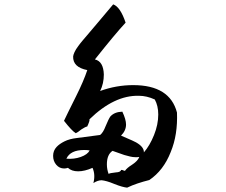

<svg xmlns="http://www.w3.org/2000/svg" viewBox="-20 -811 1040 882"><path d="M564 51Q554 50 539.5 46Q525 42 505 34Q486 26 471.5 22Q457 18 447 17Q429 17 409 30Q419 -9 405 -40Q369 -24 339 -24Q309 -24 292 -40Q283 -37 275 -37Q253 -37 238.5 -54Q224 -71 224 -95Q224 -119 240 -136Q253 -150 276 -161.5Q299 -173 333 -177L440 -191Q454 -202 465 -231Q479 -265 487 -276Q506 -297 542 -298Q559 -262 559 -239Q559 -211 536 -188Q569 -174 586.5 -166Q604 -158 605 -157Q642 -136 641 -111Q668 -142 687.5 -190.5Q707 -239 707 -285Q707 -325 691 -354Q654 -371 618 -371Q505 -374 391 -263Q392 -257 389 -250Q386 -243 384 -237Q381 -232 381 -230Q375 -229 368 -225Q361 -221 353 -216Q336 -202 328 -199Q310 -210 274 -256Q279 -267 293 -295.5Q307 -324 330 -370Q364 -438 381 -489Q314 -502 316 -552Q317 -560 322.5 -572Q328 -584 340 -600Q350 -614 360.5 -626Q371 -638 381 -650Q401 -674 431 -709Q461 -744 500 -791Q533 -779 557 -707Q532 -680 497 -638Q462 -596 416 -538Q455 -529 457 -469Q457 -427 440 -393Q514 -420 592 -420Q760 -420 793 -294Q795 -244 788 -198.5Q781 -153 764 -112Q731 -28 666 16Q638 23 612.5 31.5Q587 40 564 51ZM479 -12Q483 -16 512 -19Q534 -20 536 -30Q539 -31 542 -30Q545 -29 547 -28Q552 -26 554 -26Q562 -39 589 -56Q613 -72 620 -90Q615 -89 610.5 -89Q606 -89 601 -89Q590 -89 577.5 -92Q565 -95 551 -99L497 -118Q471 -101 471 -56Q471 -33 479 -12ZM285 -82Q320 -79 351 -90Q382 -101 392 -120Q386 -121 380 -121.5Q374 -122 367 -122Q303 -122 285 -82Z"/></svg>

Font: Yuji Hentaigana Akari
Style: Regular
Weight: 400
Designer: Kataoka Yuji
Foundry: Kinuta Font Factory
Version: Version 3.002